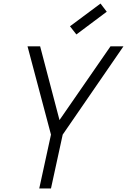

<svg xmlns="http://www.w3.org/2000/svg" viewBox="-20 -1061 715 1081"><path d="M201 0 267 -303 135 -800H206L315 -385L602 -800H675L333 -303L267 0ZM410 -867 374 -913 546 -1041 581 -995Z"/></svg>

Font: Victor Mono Thin Light
Style: Italic
Weight: 300
Italic angle: -12°
Monospace: yes
Version: Version 1.561;gftools[0.9.30]